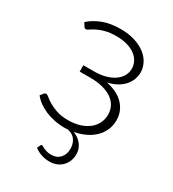

<svg xmlns="http://www.w3.org/2000/svg" viewBox="-167 -600 781 865"><g transform="rotate(30 223.5 -167.0)"><path d="M160.5 125Q163 125 166.8 127.8Q170.5 130.5 177 133.5Q183.5 136.5 193 139.2Q202.5 142 216.5 142Q245 142 262 123.8Q279 105.5 279 75Q279 49.5 266 30.5Q253 11.5 225.5 5.5Q221 6 216.5 6.2Q212 6.5 207.5 6.5Q180 6.5 154.5 1.2Q129 -4 107 -13.5Q85 -23 67.2 -36Q49.5 -49 38 -64L50.5 -80Q54.5 -85 60.5 -85Q66.5 -85 76.2 -76.5Q86 -68 102.8 -58Q119.5 -48 144.2 -39.5Q169 -31 204.5 -31Q237.5 -31 264 -39.2Q290.5 -47.5 309.5 -62.2Q328.5 -77 338.8 -97.5Q349 -118 349 -142.5Q349 -165.5 339.2 -184.8Q329.5 -204 310.2 -217.8Q291 -231.5 262.5 -239.2Q234 -247 197 -247H141V-280H197Q229 -280 255.2 -287.2Q281.5 -294.5 299.8 -307.2Q318 -320 328 -337.2Q338 -354.5 338 -375Q338 -393 330 -409.8Q322 -426.5 305.5 -439.5Q289 -452.5 263.8 -460.2Q238.5 -468 204 -468Q171 -468 147.5 -461.5Q124 -455 108.5 -447Q93 -439 83.8 -432.5Q74.5 -426 70 -426Q66 -426 63.5 -427.5Q61 -429 58.5 -433L47.5 -450.5Q74 -475 113.2 -490.2Q152.5 -505.5 205.5 -505.5Q249.5 -505.5 282.5 -494.5Q315.5 -483.5 337.5 -465.8Q359.5 -448 370.2 -425.5Q381 -403 381 -380Q381 -364 375.2 -346.8Q369.5 -329.5 356.8 -313.8Q344 -298 323 -285.2Q302 -272.5 272 -266Q332 -253.5 363.2 -219.8Q394.5 -186 394.5 -139Q394.5 -111.5 384 -88Q373.5 -64.5 354.8 -46.2Q336 -28 310 -15.8Q284 -3.5 253.5 2Q281.5 12.5 298 34Q314.5 55.5 314.5 84Q314.5 103 308 119Q301.5 135 289.8 147Q278 159 261.5 165.8Q245 172.5 225.5 172.5Q202 172.5 181 165.2Q160 158 146 146L154 129Q155.5 125 160.5 125Z"/></g></svg>

Font: Lato Light
Style: Regular
Weight: 300
Designer: Lukasz Dziedzic
Foundry: tyPoland Lukasz Dziedzic
Version: Version 2.007; 2014-02-27